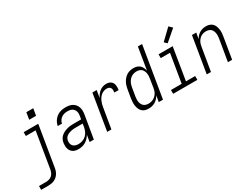

<svg xmlns="http://www.w3.org/2000/svg" viewBox="-79 -1476 3149 2405"><g transform="rotate(-30 1495.5 -273.5)"><path d="M-9 215V160H97Q118 160 140 153Q162 146 179 130.5Q196 115 205 94Q214 73 218 51L303 -465H162V-520H373L277 60Q274 81 267 101.5Q260 122 248 141Q236 160 218.5 175Q201 190 180.5 199Q160 208 139 211.5Q118 215 97 215ZM399 -620H300L316 -720H416Z M654 8Q633 8 612.5 4Q592 0 575.5 -10.5Q559 -21 547.5 -37Q536 -53 530.5 -72Q525 -91 524.5 -112Q524 -133 527 -154Q531 -178 542 -201.5Q553 -225 573 -242.5Q593 -260 616.5 -271Q640 -282 664.5 -288.5Q689 -295 713 -297Q737 -299 762 -299H865L873 -343Q876 -360 876 -377Q876 -394 871 -409.5Q866 -425 856.5 -437.5Q847 -450 833.5 -458Q820 -466 803.5 -469.5Q787 -473 770 -473Q747 -473 724.5 -468Q702 -463 682 -450Q662 -437 648.5 -416.5Q635 -396 631 -373H570Q574 -395 583.5 -416.5Q593 -438 607.5 -456.5Q622 -475 641 -489.5Q660 -504 681.5 -512.5Q703 -521 725.5 -524.5Q748 -528 770 -528Q796 -528 821 -523.5Q846 -519 867.5 -507.5Q889 -496 904.5 -477Q920 -458 928 -435Q936 -412 936.5 -386Q937 -360 933 -334L877 0H816L832 -98Q819 -74 799.5 -53Q780 -32 756 -18Q732 -4 706 2Q680 8 654 8ZM685 -47Q714 -47 744 -57.5Q774 -68 796.5 -90Q819 -112 831.5 -140.5Q844 -169 849 -198L856 -244H762Q744 -244 727 -243Q710 -242 692.5 -238.5Q675 -235 658 -228.5Q641 -222 625.5 -211.5Q610 -201 600.5 -185Q591 -169 589 -152Q585 -130 589.5 -109Q594 -88 608 -73.5Q622 -59 642.5 -53Q663 -47 685 -47Z M1070 0 1156 -520H1218L1200 -413Q1211 -436 1226.5 -457.5Q1242 -479 1263 -495.5Q1284 -512 1308.5 -520Q1333 -528 1357 -528Q1375 -528 1392.5 -524Q1410 -520 1423.5 -510Q1437 -500 1445.5 -485.5Q1454 -471 1457 -454Q1460 -437 1459.5 -418.5Q1459 -400 1456 -382H1394Q1397 -399 1396.5 -415.5Q1396 -432 1389 -445.5Q1382 -459 1367.5 -466Q1353 -473 1337 -473Q1316 -473 1295 -466.5Q1274 -460 1256 -446Q1238 -432 1225 -413.5Q1212 -395 1203 -375Q1194 -355 1188.5 -334.5Q1183 -314 1180 -293L1131 0Z M1667 8Q1641 8 1616.5 0.5Q1592 -7 1574.5 -24Q1557 -41 1547.5 -64.5Q1538 -88 1534.5 -113Q1531 -138 1532.5 -164.5Q1534 -191 1538 -218L1558 -338Q1562 -361 1569 -384.5Q1576 -408 1588.5 -430Q1601 -452 1618.5 -471.5Q1636 -491 1658 -504Q1680 -517 1704 -522.5Q1728 -528 1752 -528Q1778 -528 1801.5 -521Q1825 -514 1842.5 -498Q1860 -482 1870 -460.5Q1880 -439 1885 -414L1938 -735H1999L1877 0H1816L1831 -88Q1818 -66 1800.5 -47Q1783 -28 1761 -15.5Q1739 -3 1715 2.5Q1691 8 1667 8ZM1698 -47Q1716 -47 1734 -51Q1752 -55 1768.5 -64Q1785 -73 1799 -86.5Q1813 -100 1823 -116Q1833 -132 1838.5 -149.5Q1844 -167 1847 -185L1866 -305Q1870 -325 1871 -344.5Q1872 -364 1869 -383Q1866 -402 1858 -419.5Q1850 -437 1836.5 -449.5Q1823 -462 1804.5 -467.5Q1786 -473 1766 -473Q1748 -473 1729.5 -468.5Q1711 -464 1694.5 -454.5Q1678 -445 1664.5 -430.5Q1651 -416 1641.5 -399Q1632 -382 1626.5 -364.5Q1621 -347 1618 -329L1598 -209Q1595 -189 1594 -169.5Q1593 -150 1596 -132Q1599 -114 1607 -97.5Q1615 -81 1628.5 -69Q1642 -57 1660.5 -52Q1679 -47 1698 -47Z M2024 0V-55H2179L2247 -465H2113V-520H2317L2241 -55H2374V0ZM2281 -582 2244 -618 2394 -762 2439 -718Z M2510 0 2596 -520H2658L2643 -433Q2655 -455 2672 -473.5Q2689 -492 2710.5 -504.5Q2732 -517 2755.5 -522.5Q2779 -528 2802 -528Q2828 -528 2852 -520Q2876 -512 2893 -495Q2910 -478 2919 -454.5Q2928 -431 2931.5 -406Q2935 -381 2933.5 -355Q2932 -329 2927 -302L2877 0H2816L2868 -311Q2871 -331 2872 -350Q2873 -369 2870 -387Q2867 -405 2859.5 -422Q2852 -439 2839 -450.5Q2826 -462 2808 -467.5Q2790 -473 2770 -473Q2753 -473 2735.5 -469Q2718 -465 2701.5 -456Q2685 -447 2672 -433Q2659 -419 2649.5 -403Q2640 -387 2635 -370Q2630 -353 2627 -335L2571 0Z"/></g></svg>

Font: Iosevka SS04 Light Oblique
Style: Regular
Weight: 300
Italic angle: -9°
Monospace: yes
Designer: Belleve Invis
Foundry: Belleve Invis
Version: Version 19.0.0; ttfautohint (v1.8.4)